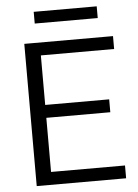

<svg xmlns="http://www.w3.org/2000/svg" viewBox="-58 -911 686 956"><g transform="rotate(-5 284.5 -433.0)"><path d="M533.2 -64V0H86.4V-710.9H529.8V-646.5H163.6V-398.9H483.4V-334.5H163.6V-64ZM461.9 -865.7V-807.1H147V-865.7Z"/></g></svg>

Font: Vazirmatn UI Light
Style: Regular
Weight: 300
Designer: Saber Rastikerdar
Foundry: Saber Rastikerdar
Version: Version 33.003